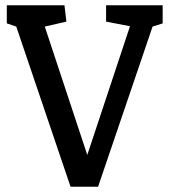

<svg xmlns="http://www.w3.org/2000/svg" viewBox="-20 -711 642 731"><path d="M248.6 0 41.9 -609.8 5.9 -622V-691H225.4L232.8 -628.7L150.5 -609.8L312.3 -121L474.9 -611.2L383.9 -628.7V-691H599.3V-622L560.9 -609.8L353.4 0Z"/></svg>

Font: Kreon Light
Style: Regular
Weight: 300
Designer: Julia Petretta
Foundry: Julia Petretta and Eli Heuer
Version: Version 2.002